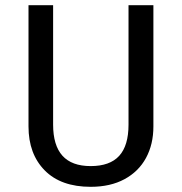

<svg xmlns="http://www.w3.org/2000/svg" viewBox="-20 -709 702 741"><path d="M572 -221Q572 -152 543.5 -99.5Q515 -47 460.5 -17.5Q406 12 330 12Q215 12 152.5 -51.5Q90 -115 90 -221V-689H185V-228Q185 -148 221 -108Q257 -68 330 -68Q404 -68 440 -107.5Q476 -147 476 -228V-689H572Z"/></svg>

Font: Fira GO
Style: Regular
Weight: 400
Designer: Carrois Corporate
Foundry: Carrois Corporate GbR
Version: Version 0.300